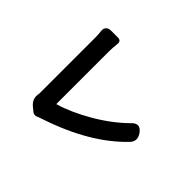

<svg xmlns="http://www.w3.org/2000/svg" viewBox="-157 -1019 1313 1313"><g transform="rotate(45 500.0 -362.5)"><path d="M255.9 -751H322.3Q356.4 -751 351.6 -715.8Q346.7 -673.8 346.7 -639.6V-130.9Q455.1 -162.1 579.6 -233.9Q704.1 -305.7 796.9 -396.5Q849.6 -455.1 892.6 -387.7Q919.9 -342.8 887.7 -306.6Q698.2 -106.4 351.6 8.8Q343.8 11.7 323.2 18.6Q293.9 35.2 271.5 15.6L242.2 -8.8Q201.2 -44.9 213.9 -98.6V-639.6Q213.9 -673.8 210 -702.1Q207 -723.6 219.7 -737.3Q232.4 -751 255.9 -751Z"/></g></svg>

Font: GenSenMaruGothic TW TTF Bold
Style: Regular
Weight: 700
Version: Version 1.301